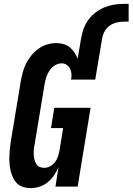

<svg xmlns="http://www.w3.org/2000/svg" viewBox="-20 -966 686 994"><path d="M139 8Q119 8 101 2.5Q83 -3 69.5 -15.5Q56 -28 48 -45Q40 -62 35.5 -80Q31 -98 29.5 -117Q28 -136 28.5 -155.5Q29 -175 31 -194.5Q33 -214 36 -234L88 -548Q92 -571 98.5 -594Q105 -617 116 -639Q127 -661 143.5 -680.5Q160 -700 180.5 -714.5Q201 -729 225 -736Q249 -743 272 -743Q291 -743 309 -737.5Q327 -732 341 -721Q355 -710 365.5 -694.5Q376 -679 382 -662L400 -768Q404 -793 413 -817.5Q422 -842 437.5 -863.5Q453 -885 475 -901.5Q497 -918 521 -928Q545 -938 570.5 -942Q596 -946 621 -946H646V-854H621Q602 -854 583.5 -849.5Q565 -845 548.5 -833.5Q532 -822 522 -804.5Q512 -787 509 -768L473 -554H348Q351 -569 350 -583Q349 -597 343 -609.5Q337 -622 325.5 -630Q314 -638 299 -638Q281 -638 264 -627.5Q247 -617 236.5 -601Q226 -585 220 -567Q214 -549 211 -531L159 -217Q156 -204 155 -191Q154 -178 154.5 -165.5Q155 -153 158 -141Q161 -129 167 -118.5Q173 -108 184 -102.5Q195 -97 208 -97Q224 -97 239 -105Q254 -113 264.5 -126.5Q275 -140 280 -155.5Q285 -171 288 -187L307 -303H244L261 -408H449L382 0H267L283 -101Q274 -79 260 -58.5Q246 -38 227 -22.5Q208 -7 184.5 0.5Q161 8 139 8Z"/></svg>

Font: Iosevka Curly Slab Extrabold
Style: Italic
Weight: 800
Italic angle: -9°
Monospace: yes
Designer: Belleve Invis
Foundry: Belleve Invis
Version: Version 22.1.2; ttfautohint (v1.8.4)